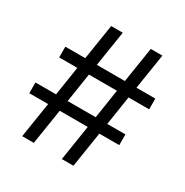

<svg xmlns="http://www.w3.org/2000/svg" viewBox="-162 -830 924 961"><g transform="rotate(30 300.0 -350.0)"><path d="M97 0 129 -204H20V-266H139L165 -434H60V-496H175L207 -700H274L242 -496H404L436 -700H503L471 -496H580V-434H461L435 -266H540V-204H425L393 0H326L358 -204H196L164 0ZM206 -266H368L394 -434H232Z"/></g></svg>

Font: DM Mono Light
Style: Regular
Weight: 300
Designer: Colophon Foundry
Foundry: Colophon Foundry
Version: Version 1.000; ttfautohint (v1.8.2.53-6de2)